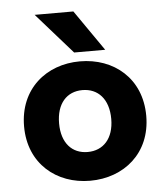

<svg xmlns="http://www.w3.org/2000/svg" viewBox="-52 -766 714 825"><g transform="rotate(-5 304.5 -353.5)"><path d="M304 12C450 12 568 -84 568 -245C568 -407 450 -503 304 -503C159 -503 41 -407 41 -245C41 -84 159 12 304 12ZM304 -379C371 -379 417 -331 417 -245C417 -160 371 -112 304 -112C237 -112 192 -160 192 -245C192 -331 237 -379 304 -379ZM417 -543 295 -719H128L283 -543Z"/></g></svg>

Font: Falling Sky
Style: Bd+
Weight: 400
Designer: Paul D. Hunt
Foundry: Adobe Systems Incorporated
Version: Version 1.02